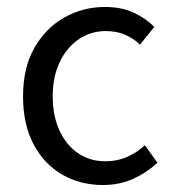

<svg xmlns="http://www.w3.org/2000/svg" viewBox="-20 -518 496 550"><path d="M275 12Q210 12 158 -18Q106 -48 76 -105Q46 -162 46 -242Q46 -324 78.5 -381Q111 -438 164.5 -468Q218 -498 280 -498Q328 -498 362.5 -482Q397 -466 422 -441L381 -390Q363 -408 338.5 -418.5Q314 -429 283 -429Q240 -429 205.5 -405.5Q171 -382 151 -340Q131 -298 131 -242Q131 -187 150 -145Q169 -103 203 -79.5Q237 -56 282 -56Q316 -56 345 -69Q374 -82 395 -102L431 -52Q400 -23 361 -5.5Q322 12 275 12Z"/></svg>

Font: Source Sans 3
Style: Regular
Weight: 400
Designer: Paul D. Hunt
Foundry: Adobe
Version: Version 3.046;hotconv 1.0.118;makeotfexe 2.5.65603